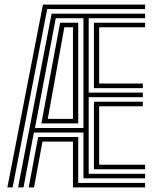

<svg xmlns="http://www.w3.org/2000/svg" viewBox="-20 -820 683 840"><path d="M12.2 0 168 -800H614.8V-780.2H186.5L35.2 0ZM59 0 205.8 -760.2H614.8V-740.5H368V-414.8H604.8V-394.8H368V-59.5H614.8V-39.8H345V-240.2H128.2L82.8 0ZM133 -260H345V-740.5H224ZM161 -280 243 -720.5H322.2V-280ZM391 -434.5V-720.5H614.8V-700.8H413.8V-454.5H604.8V-434.5ZM189 -300H299.2V-700.8H261.5ZM391 -79.5V-375H604.8V-355H413.8V-99.2H614.8V-79.5ZM105.5 0 147 -220.5H322.2V-19.8H614.8V0H299.2V-200.5H165.8L128.8 0Z"/></svg>

Font: Big Shoulders Inline Text
Style: Bold
Weight: 700
Designer: Patric King
Foundry: XO Type Co
Version: Version 1.000